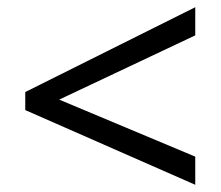

<svg xmlns="http://www.w3.org/2000/svg" viewBox="-20 -628 612 532"><path d="M521 -116 50 -323V-373L521 -608V-530L144 -352L521 -194Z"/></svg>

Font: Noto Sans Tagalog
Style: Regular
Weight: 400
Designer: Monotype Design Team
Foundry: Monotype Imaging Inc.
Version: Version 2.001; ttfautohint (v1.8.4.7-5d5b)